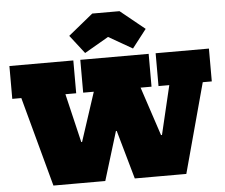

<svg xmlns="http://www.w3.org/2000/svg" viewBox="-65 -1131 1414 1206"><g transform="rotate(-5 642.0 -527.5)"><path d="M935 -772H1271V-565H1214L1061 0H736L576 -565L706 -307H612L723 -565L550 0H223L70 -565H13V-772H416V-565H348L482 0L333 -257H491L342 0L527 -565H460V-772H891V-565H822L1009 0L850 -257H1018L869 0L1003 -565H935ZM732 -1055 886 -930 796 -814 646 -900 494 -812 404 -928 560 -1055Z"/></g></svg>

Font: Hepta Slab ExtraLight Black
Style: Regular
Weight: 900
Version: Version 1.102